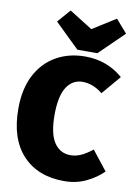

<svg xmlns="http://www.w3.org/2000/svg" viewBox="-104 -1031 793 1118"><g transform="rotate(10 292.0 -472.5)"><path d="M355 20Q199 20 109.5 -76Q20 -172 20 -350Q20 -467 62.5 -548.5Q105 -630 180 -673Q255 -716 352 -716Q481 -716 576 -634L481 -522Q424 -568 362 -568Q303 -568 268.5 -515Q234 -462 234 -350Q234 -239 269 -187Q304 -135 365 -135Q397 -135 427 -148.5Q457 -162 494 -191L584 -77Q543 -36 484.5 -8Q426 20 355 20ZM417 -747H299L154 -888L221 -965L358 -879L495 -965L562 -888Z"/></g></svg>

Font: Trujillo Black
Style: Regular
Weight: 900
Designer: Fira Sans original fonts by bBox Type GmbH, Carrois Corporate GbR, & Edenspiekermann AG / Changes by Cristiano Sobral
Foundry: Fira Sans original fonts by bBox Type GmbH, Carrois Corporate GbR, & Edenspiekermann AG / Changes by Cristiano Sobral
Version: Version 4.301;July 28, 2020;FontCreator 13.0.0.2655 64-bit